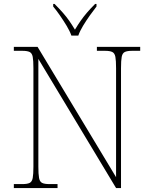

<svg xmlns="http://www.w3.org/2000/svg" viewBox="-20 -951 771 971"><path d="M50 0V-20H93Q118 -20 130 -26Q142 -32 145.5 -51Q149 -70 149 -108V-606Q149 -645 145.5 -663.5Q142 -682 130 -688Q118 -694 93 -694H50V-714H170L567 -55V-606Q567 -645 563.5 -663.5Q560 -682 548 -688Q536 -694 511 -694H470V-714H689V-694H648Q623 -694 611 -688Q599 -682 595.5 -663.5Q592 -645 592 -606V0H567L174 -653V-108Q174 -70 177.5 -51Q181 -32 193 -26Q205 -20 230 -20H271V0ZM341 -771Q333 -794 317 -820.5Q301 -847 283 -873Q265 -899 249 -918V-931H256Q281 -906 298.5 -886Q316 -866 330 -846Q344 -826 359 -801Q374 -826 388 -846Q402 -866 419 -886Q436 -906 461 -931H468V-918Q453 -899 434.5 -873Q416 -847 400 -820.5Q384 -794 376 -771Z"/></svg>

Font: Noto Serif Khmer Thin
Style: Regular
Weight: 250
Version: Version 2.003